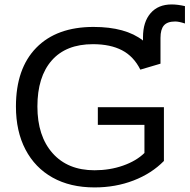

<svg xmlns="http://www.w3.org/2000/svg" viewBox="-20 -817 836 847"><path d="M599.1 -509.8Q569.8 -568.4 518.3 -595.2Q466.8 -622.1 390.1 -622.1Q271 -622.1 208 -550Q145 -478 145 -347.2Q145 -216.8 211.9 -141.4Q278.8 -65.9 397 -65.9Q464.4 -65.9 522.7 -86.4Q581.1 -106.9 617.2 -142.1V-266.1H411.6V-344.2H703.1V-106.9Q648.4 -51.3 569.1 -20.8Q489.7 9.8 397 9.8Q289.6 9.8 211.9 -33.7Q134.3 -77.1 92.3 -157.5Q50.3 -237.8 50.3 -347.2Q50.3 -514.6 140.1 -606.4Q230 -698.2 392.6 -698.2Q534.2 -698.2 610.8 -638.2V-652.8Q610.8 -720.2 644.3 -758.8Q677.7 -797.4 737.3 -797.4Q763.7 -797.4 795.9 -790V-713.4Q769 -722.2 752.9 -722.2Q718.3 -722.2 703.1 -704.8Q688 -687.5 688 -649.9V-536.1Z"/></svg>

Font: Arimo
Style: Regular
Weight: 400
Designer: Steve Matteson
Foundry: Monotype Imaging Inc.
Version: Version 1.33